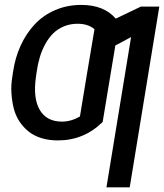

<svg xmlns="http://www.w3.org/2000/svg" viewBox="-20 -573 681 797"><path d="M641.3 -545.5 518.5 204.5H421.9L524.1 -419L458.8 -384.2L438.2 -260.3L406.2 -66.8Q328.5 9.9 220.2 9.9Q182.5 9.9 151.5 0.2Q120.4 -9.6 98.5 -27.2Q76.7 -44.7 60.5 -69.2Q44.4 -93.8 37.1 -123Q29.8 -152.3 27.5 -185.7Q25.2 -219.1 31.2 -254.3L34.1 -274.1Q42.6 -333.1 65.5 -383.3Q88.4 -433.6 123.8 -471.6Q159.1 -509.6 209 -531.1Q258.9 -552.6 317.5 -552.6Q411.6 -552.6 460.6 -495.7L564.6 -545.5ZM237.2 -68.2Q275.2 -68.2 311.8 -89.5L338.1 -248.6L339.5 -257.8L340.9 -265.6L372.2 -451.7Q345.9 -474.4 301.8 -474.4Q271 -474.4 244.9 -463.4Q218.8 -452.4 200.3 -433.9Q181.8 -415.5 167.6 -389.4Q153.4 -363.3 145.1 -335Q136.7 -306.8 132.1 -274.1L129.3 -254.3Q116.5 -165.8 144.9 -117Q173.3 -68.2 237.2 -68.2Z"/></svg>

Font: Karasuma Gothic
Style: Italic
Weight: 400
Italic angle: -9.39999°
Designer: Rasmus Andersson / Ryoko Nishizuka
Foundry: Genbu
Version: Version 1.00